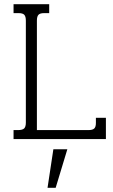

<svg xmlns="http://www.w3.org/2000/svg" viewBox="-20 -667 543 921"><path d="M45 -43H66Q88 -43 96 -51Q104 -59 104 -79V-568Q104 -588 96.5 -596Q89 -604 70 -604H45V-647H216V-604H191Q172 -604 164.5 -596Q157 -588 157 -568V-43H404Q424 -43 432 -50.5Q440 -58 440 -77V-102H488V0H45ZM236 49H303L247 234H208Z"/></svg>

Font: Pridi ExtraLight
Style: Regular
Weight: 275
Designer: Katatrad Team
Foundry: CadsonDemak
Version: Version 1.001